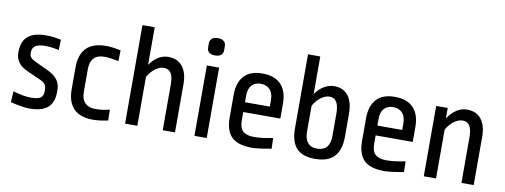

<svg xmlns="http://www.w3.org/2000/svg" viewBox="-58 -992 3446 1311"><g transform="rotate(10 1664.5 -336.5)"><path d="M311 -488 309 -416Q257 -428 214 -428Q124 -428 124 -370V-361Q124 -343 133.5 -332Q143 -321 168 -309L262 -265Q347 -225 347 -148V-126Q346 -57 305.5 -22.5Q265 12 178 12Q133 12 49 -9L53 -85Q128 -63 176 -63Q225 -63 244 -76.5Q263 -90 263 -121V-131Q263 -155 253.5 -169Q244 -183 222 -193L125 -236Q81 -256 60.5 -284Q40 -312 40 -349V-363Q42 -431 82.5 -465.5Q123 -500 210 -500Q252 -500 311 -488Z M725 -487 723 -412Q665 -425 623 -425Q576 -425 551.5 -399Q527 -373 527 -325V-164Q527 -114 552.5 -88.5Q578 -63 623 -63Q651 -63 672 -66Q693 -69 723 -76L725 -1Q664 12 622 12Q442 12 442 -170V-318Q442 -500 623 -500Q668 -500 725 -487Z M927 -423Q982 -500 1055 -500Q1119 -500 1153.5 -456.5Q1188 -413 1188 -333V0H1103V-321Q1103 -421 1038 -421Q1009 -421 979 -399Q949 -377 927 -339V0H842V-683H927Z M1408 -488V0H1323V-488ZM1421 -639V-610Q1421 -588 1406.5 -576.5Q1392 -565 1365 -565Q1339 -565 1324.5 -576.5Q1310 -588 1310 -610V-639Q1310 -661 1324.5 -673Q1339 -685 1365 -685Q1392 -685 1406.5 -673Q1421 -661 1421 -639Z M1880 -321V-218H1623V-159Q1623 -108 1647.5 -85.5Q1672 -63 1725 -63Q1777 -63 1855 -79L1857 -5Q1764 12 1724 12Q1625 12 1581.5 -31Q1538 -74 1538 -164V-321Q1538 -408 1580.5 -454Q1623 -500 1708 -500Q1792 -500 1836 -454Q1880 -408 1880 -321ZM1623 -334V-286H1795V-331Q1795 -379 1771.5 -404Q1748 -429 1708 -429Q1669 -429 1646 -404.5Q1623 -380 1623 -334Z M2075 -423Q2101 -460 2135 -480Q2169 -500 2206 -500Q2268 -500 2302 -456.5Q2336 -413 2336 -330V-172Q2336 -81 2293 -34.5Q2250 12 2160 12Q2072 12 2031 -33Q1990 -78 1990 -170V-683H2075ZM2075 -342V-160Q2075 -111 2097.5 -85Q2120 -59 2160 -59Q2251 -59 2251 -162V-318Q2251 -424 2186 -424Q2157 -424 2127 -402Q2097 -380 2075 -342Z M2798 -321V-218H2541V-159Q2541 -108 2565.5 -85.5Q2590 -63 2643 -63Q2695 -63 2773 -79L2775 -5Q2682 12 2642 12Q2543 12 2499.5 -31Q2456 -74 2456 -164V-321Q2456 -408 2498.5 -454Q2541 -500 2626 -500Q2710 -500 2754 -454Q2798 -408 2798 -321ZM2541 -334V-286H2713V-331Q2713 -379 2689.5 -404Q2666 -429 2626 -429Q2587 -429 2564 -404.5Q2541 -380 2541 -334Z M3259 -333V0H3174V-321Q3174 -421 3109 -421Q3080 -421 3050 -399Q3020 -377 2998 -339V0H2913V-488H2993V-415Q3020 -456 3053.5 -478Q3087 -500 3126 -500Q3190 -500 3224.5 -456.5Q3259 -413 3259 -333Z"/></g></svg>

Font: Ropa Sans
Style: Regular
Weight: 400
Designer: Botio Nikoltchev
Foundry: Botio Nikoltchev
Version: Version 1.100